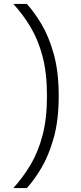

<svg xmlns="http://www.w3.org/2000/svg" viewBox="-20 -808 412 981"><path d="M280 -318Q280 -194 254.5 -103.5Q229 -13 191.5 50Q154 113 117 153H48Q97 99 136 34Q175 -31 197.5 -117Q220 -203 220 -318Q220 -434 197.5 -519.5Q175 -605 136 -670Q97 -735 48 -788H117Q154 -748 191.5 -685.5Q229 -623 254.5 -532.5Q280 -442 280 -318Z"/></svg>

Font: 42dot Sans Light Light
Style: Regular
Weight: 300
Version: Version 1.000